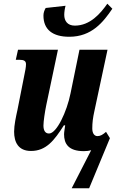

<svg xmlns="http://www.w3.org/2000/svg" viewBox="-20 -804 625 1034"><path d="M353 -606C474 -606 536 -685 585 -757L558 -784C521 -731 465 -666 383 -666C343 -666 326 -692 326 -724C326 -738 329 -759 333 -773L226 -761C218 -747 214 -734 214 -720C214 -645 263 -606 353 -606ZM366 210H460L572 -60L551 -94C534 -79 521 -71 505 -71C488 -71 477 -86 477 -112C477 -142 480 -169 489 -209L559 -536H408L360 -302C340 -202 285 -85 244 -85C223 -85 214 -102 214 -128C214 -151 222 -203 229 -237L292 -536H77L65 -482H84C109 -482 120 -476 120 -458C120 -442 116 -423 109 -389L74 -212C66 -176 56 -130 56 -95C56 -39 78 9 147 9C228 9 272 -47 324 -129H331C330 -118 325 -94 325 -81C325 -30 348 10 432 10C447 10 460 8 471 5Z"/></svg>

Font: Noto Serif Condensed Extra
Style: Italic
Weight: 800
Width: 3
Italic angle: -12°
Designer: Monotype Design Team
Foundry: Monotype Imaging Inc.
Version: Version 1.901